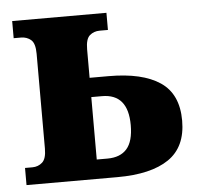

<svg xmlns="http://www.w3.org/2000/svg" viewBox="-44 -581 641 625"><g transform="rotate(-5 276.5 -268.0)"><path d="M18 0V-56H42Q61 -56 74.5 -68Q88 -80 88 -113V-423Q88 -457 74.5 -468.5Q61 -480 42 -480H18V-536H326V-480H299Q280 -480 266.5 -468.5Q253 -457 253 -423V-330H315Q425 -330 483 -291Q541 -252 541 -165Q541 -79 483 -39.5Q425 0 315 0ZM253 -63H288Q330 -63 351.5 -87.5Q373 -112 373 -165Q373 -267 288 -267H253Z"/></g></svg>

Font: Noto Serif SemiCondensed ExtraBold
Style: Regular
Weight: 800
Width: 4
Designer: Monotype Design Team
Foundry: Monotype Imaging Inc.
Version: Version 2.015